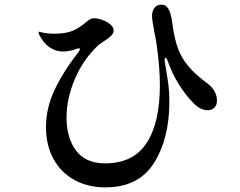

<svg xmlns="http://www.w3.org/2000/svg" viewBox="-20 -786 1040 831"><path d="M919 -350Q919 -331 908 -320Q897 -309 879 -309Q848 -309 819 -338Q743 -416 706 -522Q701 -536 696 -536Q694 -536 693 -531.5Q692 -527 693 -519L699 -484Q706 -442 709.5 -414Q713 -386 713 -346Q713 -186 646.5 -80.5Q580 25 436 25Q360 25 301.5 -7.5Q243 -40 211 -99Q179 -158 179 -236Q179 -318 216.5 -397.5Q254 -477 320 -561Q326 -570 326 -573Q326 -577 322 -577Q318 -577 310 -574Q279 -563 252 -563Q218 -563 187 -587Q171 -601 159 -619.5Q147 -638 147 -646Q147 -649 149 -649Q151 -649 154.5 -647.5Q158 -646 164 -645Q189 -640 212 -640Q265 -640 295 -653Q325 -666 350 -688Q362 -698 369.5 -702.5Q377 -707 386 -707Q415 -707 443.5 -690Q472 -673 472 -655Q472 -642 461 -631Q450 -620 429 -607Q408 -593 406 -591Q340 -529 304 -444Q268 -359 268 -277Q268 -190 309 -134.5Q350 -79 435 -79Q557 -79 614.5 -167Q672 -255 672 -417Q672 -494 658 -592Q656 -610 648 -648Q638 -700 638 -717Q638 -738 648.5 -752Q659 -766 679 -766Q698 -766 709 -747.5Q720 -729 726 -685Q734 -623 748.5 -581Q763 -539 793.5 -501.5Q824 -464 879 -424Q919 -393 919 -350Z"/></svg>

Font: Shippori Mincho B1
Style: Bold
Weight: 700
Designer: FONTDASU
Foundry: FONTDASU / Google Inc. / but / Adobe
Version: Version 3.110; ttfautohint (v1.8.3)